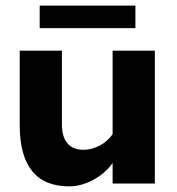

<svg xmlns="http://www.w3.org/2000/svg" viewBox="-20 -652 630 682"><path d="M50 -208V-472H200V-208Q200 -167 219 -143.5Q238 -120 276 -120Q306 -120 333.5 -134.5Q361 -149 380 -175V-472H530V0H380V-73Q354 -36 311 -13Q268 10 226 10Q50 10 50 -208ZM121 -632H461V-552H121Z"/></svg>

Font: Madhuban Bold
Style: Regular
Weight: 700
Designer: jaikishan Patel
Foundry: MagicType
Version: Version 1.000